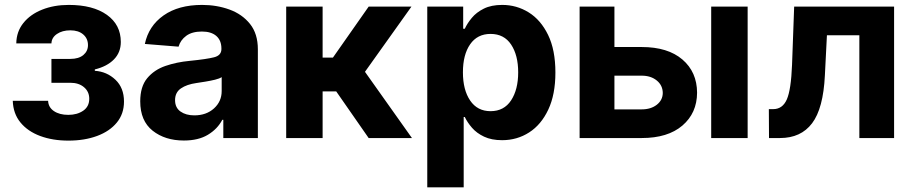

<svg xmlns="http://www.w3.org/2000/svg" viewBox="-20 -573 3789 797"><path d="M33 -154.5H179.7Q180.8 -127.5 203.8 -111.9Q226.9 -96.2 263.5 -96.2Q300.4 -96.2 325.5 -113.5Q350.5 -130.7 350.5 -163Q350.5 -192.5 328.8 -210.9Q307.2 -229.4 272 -229.4H193.5V-328.5H272Q306.8 -328.5 326 -344.6Q345.2 -360.8 345.2 -385.7Q345.2 -413 325.5 -430Q305.8 -447.1 272 -447.1Q238.6 -447.1 216.4 -432Q194.2 -416.9 193.5 -392.8H47.6Q48.3 -441.8 77.1 -477.6Q105.8 -513.5 155 -533Q204.2 -552.6 265.3 -552.6Q365.8 -552.6 423.7 -511.4Q481.5 -470.2 481.5 -398.8Q481.5 -355.5 452.9 -326.3Q424.4 -297.2 373.6 -284.8V-279.1Q423.3 -275.9 459 -242.2Q494.7 -208.5 494.7 -151.3Q494.7 -100.5 465 -64.3Q435.4 -28.1 383.2 -8.7Q331 10.7 263.8 10.7Q198.5 10.7 146.8 -8.5Q95.2 -27.7 65 -64.5Q34.8 -101.2 33 -154.5Z M743.3 10.3Q665.1 10.3 613.6 -30.5Q562.1 -71.4 562.1 -152.3Q562.1 -213.4 590.9 -248.2Q619.7 -283 666.4 -299.2Q713.1 -315.3 767 -320.3Q838.1 -327.4 868.6 -335.2Q899.1 -343 899.1 -369.3V-371.4Q899.1 -405.2 878 -423.7Q856.9 -442.1 818.2 -442.1Q777.3 -442.1 753.2 -424.4Q729 -406.6 721.2 -379.3L581.3 -390.6Q596.9 -465.2 658.9 -508.9Q720.9 -552.6 818.9 -552.6Q879.6 -552.6 932.5 -533.4Q985.4 -514.2 1017.9 -473.5Q1050.4 -432.9 1050.4 -367.9V0H907V-75.6H902.7Q882.8 -37.6 843.2 -13.7Q803.6 10.3 743.3 10.3ZM786.6 -94.1Q836.3 -94.1 868.3 -123Q900.2 -152 900.2 -195V-252.8Q891.3 -246.8 872.7 -242.2Q854 -237.6 832.9 -234.2Q811.8 -230.8 795.1 -228.3Q755.3 -222.7 731 -206Q706.7 -189.3 706.7 -157.3Q706.7 -126.1 729.2 -110.1Q751.8 -94.1 786.6 -94.1Z M1168 0V-545.5H1319.2V-333.8H1361.9L1510.3 -545.5H1687.9L1495 -274.9L1690 0H1510.3L1375.7 -193.5H1319.2V0Z M1753.6 204.5V-545.5H1902.7V-453.8H1909.4Q1919.7 -476.2 1938.6 -498.9Q1957.4 -521.7 1988.3 -537.1Q2019.2 -552.6 2064.6 -552.6Q2124.6 -552.6 2174.7 -521.5Q2224.8 -490.4 2255.1 -428.1Q2285.5 -365.8 2285.5 -272Q2285.5 -180.8 2256 -118.1Q2226.6 -55.4 2176.5 -23.3Q2126.4 8.9 2064.3 8.9Q2020.2 8.9 1989.5 -5.7Q1958.8 -20.2 1939.5 -42.4Q1920.1 -64.6 1909.4 -87.4H1904.8V204.5ZM1901.6 -272.7Q1901.6 -199.9 1931.6 -155.7Q1961.6 -111.5 2016.3 -111.5Q2072.1 -111.5 2101.6 -156.4Q2131 -201.3 2131 -272.7Q2131 -343.8 2101.7 -388Q2072.4 -432.2 2016.3 -432.2Q1961.3 -432.2 1931.5 -389Q1901.6 -345.9 1901.6 -272.7Z M2530.5 -377.8H2643.8Q2752.1 -377.8 2812.7 -326Q2873.2 -274.1 2873.6 -188.2Q2873.2 -103.7 2812.7 -51.8Q2752.1 0 2643.8 0H2386V-545.5H2530.5ZM2530.5 -258.9V-119H2643.8Q2681.8 -119 2706.3 -138.1Q2730.8 -157.3 2731.2 -187.1Q2730.8 -218.8 2706.3 -238.8Q2681.8 -258.9 2643.8 -258.9ZM2932.2 0V-545.5H3083.5V0Z M3172.2 0 3171.5 -120H3189.6Q3228.3 -120 3246.1 -160.2Q3263.8 -200.3 3267.8 -304L3276.6 -545.5H3691.4V0H3547.2V-426.5H3412.6L3404.1 -259.9Q3397.4 -122.5 3351 -61.3Q3304.7 0 3217.7 0Z"/></svg>

Font: Inter UI
Style: Bold
Weight: 700
Designer: Rasmus Andersson
Foundry: rsms
Version: 3.2;8d6f07862